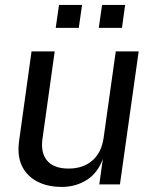

<svg xmlns="http://www.w3.org/2000/svg" viewBox="-20 -728 608 758"><path d="M53 -139Q53 -155 55 -169L104.5 -525H196L147.5 -178.5Q146 -166.5 146 -155.5Q146 -112 172.5 -87.2Q199 -62.5 251 -62.5Q307 -62.5 343.8 -93.5Q380.5 -124.5 389 -183.5L437 -525H527.5L453.5 0H372L386 -100.5Q365.5 -44.5 322 -17.2Q278.5 10 223 10Q174.5 10 136 -7Q97.5 -24 75.2 -57.5Q53 -91 53 -139ZM383 -708.5H474L461.5 -618H370ZM213 -708.5H304L291 -618H200Z"/></svg>

Font: 1883 Sans
Style: Italic
Weight: 400
Italic angle: -8°
Designer: 1883 Sans project is a fork of Public Sans.
Version: Version 1.009